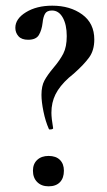

<svg xmlns="http://www.w3.org/2000/svg" viewBox="-20 -645 376 676"><path d="M130 -565Q127 -539 117 -522Q107 -505 79 -505Q56 -505 45 -517.5Q34 -530 34 -547Q34 -579 71.5 -602Q109 -625 164 -625Q227 -625 269.5 -594Q312 -563 312 -506Q312 -468 294 -443Q276 -418 240 -386L222 -371Q190 -342 175.5 -313Q161 -284 161 -248Q161 -229 167 -194Q168 -191 160.5 -189.5Q153 -188 152 -191Q140 -218 133 -252.5Q126 -287 126 -311Q126 -342 136.5 -361.5Q147 -381 168 -406Q191 -433 203 -456.5Q215 -480 215 -518Q215 -558 201 -583Q187 -608 163 -608Q145 -608 138.5 -596.5Q132 -585 130 -565ZM96 -44Q96 -68 111 -82Q126 -96 151 -96Q177 -96 191 -82Q205 -68 205 -44Q205 -18 191 -3.5Q177 11 151 11Q126 11 111 -4Q96 -19 96 -44Z"/></svg>

Font: Cormorant Unicase SemiBold
Style: Regular
Weight: 600
Designer: Christian Thalmann (Catharsis Fonts)
Foundry: Catharsis Fonts
Version: Version 4.000